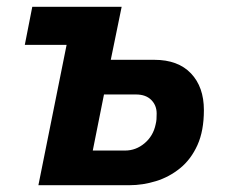

<svg xmlns="http://www.w3.org/2000/svg" viewBox="-20 -545 667 565"><path d="M93 0 176 -413H53L75 -525H338L306 -369H434Q504 -369 542 -329Q580 -289 580 -221Q580 -160 561 -118Q542 -76 510 -50Q478 -24 439 -12Q400 0 361 0ZM253 -102H348Q380 -102 405.5 -123.5Q431 -145 438 -179Q440 -187 440.5 -194Q441 -201 441 -211Q441 -235 425 -251Q409 -267 380 -267H286Z"/></svg>

Font: IBM Plex Sans
Style: Bold Italic
Weight: 700
Italic angle: -11.31°
Designer: Mike Abbink, Paul van der Laan, Pieter van Rosmalen
Foundry: Bold Monday
Version: Version 3.201